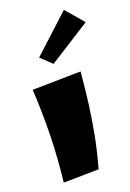

<svg xmlns="http://www.w3.org/2000/svg" viewBox="-119 -831 608 900"><g transform="rotate(-15 184.5 -381.0)"><path d="M249 -8 75 10Q78 -109 71 -218.5Q64 -328 47 -448L286 -473Q286 -390 283 -316.5Q280 -243 272.5 -169Q265 -95 249 -8ZM173 -540 115 -586 285 -772 369 -690Z"/></g></svg>

Font: Marhey Light
Style: Bold
Weight: 700
Version: Version 1.000